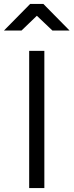

<svg xmlns="http://www.w3.org/2000/svg" viewBox="-63 -954 373 974"><path d="M85 0V-696H162V0ZM-43 -799 90 -934H157L290 -799H203L124 -874L46 -799Z"/></svg>

Font: TypoPRO Titillium Text
Style: 400 wt
Weight: 400
Designer: Accademia di Belle Arti di Urbino and others
Foundry: Accademia di Belle Arti di Urbino and others.
Version: Version 25.000